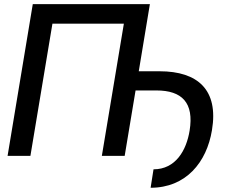

<svg xmlns="http://www.w3.org/2000/svg" viewBox="-20 -747 1143 920"><path d="M698.2 -727.3H137.1L16.3 0H125.7L231.2 -633.5H573.5L468 0H577.4L629.6 -313.6H729.4C851.9 -313.6 910.5 -255 888.5 -120.7C873.2 -26.6 821.7 64.3 715.6 64.3L701.7 152.7C870.7 152.7 970.5 31.2 995.7 -123.6C1027.7 -315.3 929 -405.5 744.7 -405.5H644.9Z"/></svg>

Font: Magic Ui Pro Medium
Style: Italic
Weight: 500
Italic angle: -9.39999°
Designer: Stefan Endress, Andreas Faust
Version: Version 1.000;FEAKit 1.0